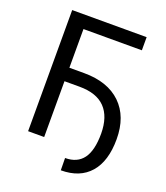

<svg xmlns="http://www.w3.org/2000/svg" viewBox="-153 -815 913 1059"><g transform="rotate(20 303.5 -285.0)"><path d="M523.4 -633.8H180.7V-406.7H267.6Q406.2 -406.7 483.4 -332.3Q560.5 -257.8 560.5 -125Q560.5 3.9 500.7 72.5Q440.9 141.1 329.6 141.1L328.6 69.3Q399.4 69.3 434.6 21.7Q469.7 -25.9 469.7 -125Q469.2 -224.1 419.4 -275.9Q369.6 -327.6 269 -327.6H180.7V0H86.4V-710.9H523.4Z"/></g></svg>

Font: SteelSelectRoboto
Style: Roboto-Regular
Weight: 400
Designer: Google
Version: Version 2.137; 2017